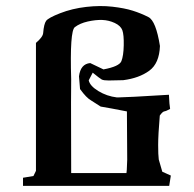

<svg xmlns="http://www.w3.org/2000/svg" viewBox="-20 -540 642 636"><path d="M509.8 -387.7Q507.8 -330.1 474.4 -305.7Q440.9 -281.2 388.2 -274.4Q356.9 -273.4 340.1 -273.4Q323.2 -273.4 317.1 -276.6Q311 -279.8 287.1 -299.3L273.9 -273.9Q277.8 -255.4 305.9 -238.3Q334 -221.2 367.2 -217.3H371.6Q395.5 -217.3 539.6 -226.1Q541 -192.4 543.5 -179.2Q530.3 -171.9 524.4 -171.1Q518.6 -170.4 509.3 -157.2Q503.9 -92.8 503.9 -59.8Q503.9 -26.9 505.9 -11.7L517.6 28.8L545.9 41.5L540.5 75.7H56.2V48.8L90.8 43L99.1 25.9V-397.9Q122.1 -417.5 123 -430.7Q125.5 -460.9 132.8 -470.9Q140.1 -481 179.4 -496.3Q218.8 -511.7 265.4 -517.1Q312 -522.5 352.3 -517.8Q392.6 -513.2 419.7 -504.6Q446.8 -496.1 471.7 -483.4Q496.6 -470.7 509.8 -387.7ZM215.3 -201.2 215.8 33.2H398.9Q399.9 33.2 401.4 -11.2L400.4 -170.9Q343.3 -182.1 313.5 -187L282.2 -207Q266.1 -215.8 245.1 -245.1L241.7 -287.1Q246.6 -328.1 278.8 -331.1L322.8 -310.1Q375 -319.8 382.1 -337.4Q389.2 -355 389.9 -389.9Q390.6 -424.8 385.3 -439.7Q379.9 -454.6 360.1 -463.9Q340.3 -473.1 318.6 -473.9Q296.9 -474.6 270.8 -468.8Q244.6 -462.9 227.8 -450Q210.9 -437 215.8 -277.3Z"/></svg>

Font: Panteley
Style: Regular
Weight: 500
Designer: Kalashnikov Yuriy
Foundry: Øêîëà ïàâà èìåíè ñâÿòîãî àâíîàïîñòîëüíîãî Âëàäèìèà
Version: Version 1.80 April 12, 2018